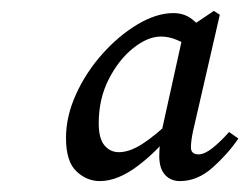

<svg xmlns="http://www.w3.org/2000/svg" viewBox="-20 -712 457 352"><path d="M163 -380Q139 -380 120 -398Q101 -416 101 -459Q101 -499 119.5 -539.5Q138 -580 168 -613.5Q198 -647 232.5 -667.5Q267 -688 298 -688Q318 -688 332.5 -676.5Q347 -665 360 -648L332 -624Q320 -632 305 -638.5Q290 -645 275 -645Q251 -645 224.5 -624Q198 -603 179.5 -567Q161 -531 161 -486Q161 -458 171.5 -445.5Q182 -433 198 -433Q217 -433 240 -447.5Q263 -462 297 -494L302 -478Q271 -437 233.5 -408.5Q196 -380 163 -380ZM310 -380Q293 -380 282.5 -391.5Q272 -403 272 -426Q272 -438 273.5 -449.5Q275 -461 277 -474L317 -655L372 -692L383 -685L334 -472Q332 -463 331 -455Q330 -447 330 -442Q330 -429 344 -429Q355 -429 369.5 -440.5Q384 -452 400 -470L417 -458Q398 -430 370 -405Q342 -380 310 -380Z"/></svg>

Font: Lisu Bosa
Style: Italic
Weight: 400
Italic angle: -19°
Designer: David Morse, Annie Olsen, Victor Gaultney, Frank Grießhammer (Latin)
Foundry: SIL International
Version: Version 2.000